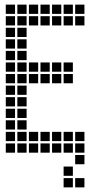

<svg xmlns="http://www.w3.org/2000/svg" viewBox="-20 -665 440 830"><path d="M5 -645V-605H45V-645ZM5 -595V-555H45V-595ZM5 -545V-505H45V-545ZM5 -495V-455H45V-495ZM5 -445V-405H45V-445ZM5 -395V-355H45V-395ZM5 -345V-305H45V-345ZM5 -295V-255H45V-295ZM5 -245V-205H45V-245ZM5 -195V-155H45V-195ZM5 -145V-105H45V-145ZM5 -95V-55H45V-95ZM5 -45V-5H45V-45ZM55 -45V-5H95V-45ZM55 -95V-55H95V-95ZM55 -145V-105H95V-145ZM55 -195V-155H95V-195ZM55 -245V-205H95V-245ZM55 -295V-255H95V-295ZM55 -345V-305H95V-345ZM55 -395V-355H95V-395ZM55 -445V-405H95V-445ZM55 -495V-455H95V-495ZM55 -545V-505H95V-545ZM55 -595V-555H95V-595ZM55 -645V-605H95V-645ZM105 -645V-605H145V-645ZM155 -645V-605H195V-645ZM205 -645V-605H245V-645ZM255 -645V-605H295V-645ZM305 -645V-605H345V-645ZM305 -595V-555H345V-595ZM255 -595V-555H295V-595ZM205 -595V-555H245V-595ZM155 -595V-555H195V-595ZM105 -595V-555H145V-595ZM105 -45V-5H145V-45ZM155 -45V-5H195V-45ZM205 -45V-5H245V-45ZM255 -45V-5H295V-45ZM305 -45V-5H345V-45ZM305 -95V-55H345V-95ZM255 -95V-55H295V-95ZM205 -95V-55H245V-95ZM155 -95V-55H195V-95ZM105 -95V-55H145V-95ZM105 -395V-355H145V-395ZM155 -395V-355H195V-395ZM205 -395V-355H245V-395ZM255 -395V-355H295V-395ZM255 -345V-305H295V-345ZM205 -345V-305H245V-345ZM155 -345V-305H195V-345ZM105 -345V-305H145V-345ZM305 5V45H345V5ZM255 55V95H295V55ZM305 105V145H345V105ZM255 105V145H295V105Z"/></svg>

Font: Nose Transport 13 Square
Style: Regular
Weight: 400
Designer: Nico Rohrbach
Foundry: Nose
Version: Version 1.400;Glyphs 3.2.3 (3260)